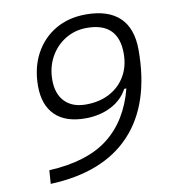

<svg xmlns="http://www.w3.org/2000/svg" viewBox="-80 -772 746 843"><g transform="rotate(-10 293.0 -350.0)"><path d="M78.1 3.4 82.5 -56.6Q253.4 -65.4 347.9 -139.4Q442.4 -213.4 478 -351.6H468.3Q443.4 -304.7 393.1 -279.1Q342.8 -253.4 278.8 -253.4Q189.9 -253.4 143.8 -299.1Q97.7 -344.7 97.7 -428.7Q97.7 -509.8 130.6 -571.5Q163.6 -633.3 222.4 -668Q281.2 -702.6 358.9 -702.6Q458 -702.6 509 -653.8Q560.1 -605 560.1 -509.3Q560.1 -268.1 437 -137Q314 -5.9 78.1 3.4ZM291.5 -313Q352.1 -313 397.2 -337.2Q442.4 -361.3 467.8 -404.5Q493.2 -447.8 493.2 -504.9Q493.2 -643.6 352.5 -643.6Q299.3 -643.6 256.6 -617.4Q213.9 -591.3 189 -546.1Q164.1 -501 164.1 -444.3Q164.1 -382.3 197.5 -347.7Q231 -313 291.5 -313Z"/></g></svg>

Font: Cascadia Code Light
Style: Italic
Weight: 300
Italic angle: -10°
Monospace: yes
Designer: Aaron Bell
Foundry: Saja Typeworks
Version: Version 2404.023; ttfautohint (v1.8.4)